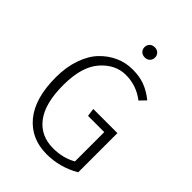

<svg xmlns="http://www.w3.org/2000/svg" viewBox="-252 -995 1123 1123"><g transform="rotate(45 309.0 -434.0)"><path d="M540 -627.9 503.9 -590.8Q434.1 -645 347.2 -645Q260.3 -645 194.6 -570.6Q128.9 -496.1 128.9 -344.2Q128.9 -192.4 187 -116.2Q245.1 -40 349.1 -40Q429.2 -40 493.2 -76.2V-318.8H358.9L352.1 -369.1H551.8V-44.9Q455.6 11.2 346.2 11.2Q217.3 11.2 141.6 -80.3Q65.9 -171.9 65.9 -345.2Q65.9 -430.2 89.8 -498.5Q113.8 -566.9 154.3 -608.9Q194.8 -650.9 244.9 -673.3Q294.9 -695.8 352.1 -695.8Q409.2 -695.8 452.6 -679.4Q496.1 -663.1 540 -627.9ZM320.1 -866.9Q332 -878.9 351.6 -878.9Q371.1 -878.9 383.1 -866.9Q395 -855 395 -836.9Q395 -818.8 383.1 -806.9Q371.1 -794.9 351.6 -794.9Q332 -794.9 320.1 -806.9Q308.1 -818.8 308.1 -836.9Q308.1 -855 320.1 -866.9Z"/></g></svg>

Font: FiraSans-Light
Style: Regular
Weight: 300
Designer: Carrois Corporate & Edenspiekermann AG
Foundry: Carrois Corporate GbR & Edenspiekermann AG
Version: Version 3.106;PS 003.106;hotconv 1.0.70;makeotf.lib2.5.58329